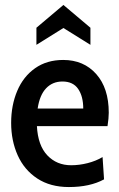

<svg xmlns="http://www.w3.org/2000/svg" viewBox="-20 -745 482 775"><path d="M414 -236H129Q133 -158 171 -118Q209 -78 267 -78Q300 -78 333.5 -86.5Q367 -95 394 -111L400 -21Q343 10 258 10Q183 10 130.5 -24.5Q78 -59 51.5 -118Q25 -177 25 -249Q25 -320 49.5 -378Q74 -436 121.5 -469.5Q169 -503 235 -503Q318 -503 368.5 -446Q419 -389 419 -290Q419 -268 414 -236ZM316 -307Q316 -356 295.5 -386Q275 -416 232 -416Q192 -416 166 -388.5Q140 -361 132 -307ZM127 -633 236 -725 345 -633V-564L236 -632L127 -564Z"/></svg>

Font: Cabin Condensed Medium
Style: Regular
Weight: 500
Width: 3
Version: Version 2.001